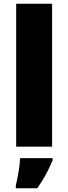

<svg xmlns="http://www.w3.org/2000/svg" viewBox="-20 -780 363 1021"><path d="M257 0H66V-760H257ZM260 72Q243 112 225 146Q207 180 178 221H64V207Q72 175 79 132Q86 89 87 61H260Z"/></svg>

Font: Noto Sans Syriac Western Black
Style: Regular
Weight: 900
Designer: Patrick Giasson and the Monotype Design Team
Foundry: Monotype Imaging Inc.
Version: Version 3.000; ttfautohint (v1.8.4.7-5d5b)